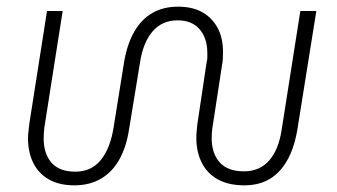

<svg xmlns="http://www.w3.org/2000/svg" viewBox="-20 -543 1010 576"><path d="M203 13Q158 13 127 -4.5Q96 -22 80 -54Q64 -86 64 -128Q64 -139 65.5 -149.5Q67 -160 68 -172L121 -510H168L113 -160Q111 -142 111 -127Q111 -82 134.5 -55Q158 -28 206 -28Q254 -28 282.5 -63Q311 -98 321 -162L352 -355Q361 -410 382.5 -447.5Q404 -485 437 -504Q470 -523 514 -523Q558 -523 587.5 -506Q617 -489 633 -459Q649 -429 649 -387Q649 -377 648.5 -367Q648 -357 646 -347L617 -158Q616 -151 615.5 -143.5Q615 -136 615 -129Q615 -83 639 -56Q663 -29 712 -29Q759 -29 787.5 -61.5Q816 -94 825 -154L881 -510H929L873 -160Q864 -102 842.5 -63.5Q821 -25 789 -6Q757 13 713 13Q666 13 634 -4.5Q602 -22 585.5 -54.5Q569 -87 569 -130Q569 -140 570 -150Q571 -160 572 -170L600 -357Q602 -364 602 -371Q602 -378 602 -384Q602 -428 579 -455Q556 -482 513 -482Q466 -482 437.5 -448.5Q409 -415 400 -355L367 -154Q359 -102 338 -64.5Q317 -27 283 -7Q249 13 203 13Z"/></svg>

Font: MuseoModerno Thin ExtraLight
Style: Italic
Weight: 250
Italic angle: -9°
Version: Version 1.003